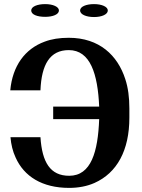

<svg xmlns="http://www.w3.org/2000/svg" viewBox="-20 -905 690 935"><path d="M30 -465H177C182 -591 223 -661 315 -661C420 -661 456 -545 463 -386H239V-325H463C457 -166 424 -49 317 -49C225 -49 185 -114 177 -237H31C34 -201 42 -168 56 -138C97 -46 185 10 317 10C362 10 404 2 440 -14C550 -63 610 -173 610 -332V-377C610 -430 604 -478 590 -520C553 -635 464 -721 315 -721C270 -721 231 -715 197 -702C102 -667 41 -585 30 -465ZM132 -854C132 -834 161 -823 200 -823C238 -823 267 -835 267 -854C267 -872 238 -885 200 -885C162 -885 132 -873 132 -854ZM370 -854C370 -835 399 -822 438 -822C476 -822 505 -835 505 -854C505 -872 476 -885 438 -885C400 -885 370 -873 370 -854Z"/></svg>

Font: Aerodynamic
Style: Regular
Weight: 500
Designer: Google
Version: Version 2.000980; 2014